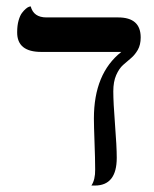

<svg xmlns="http://www.w3.org/2000/svg" viewBox="-20 -574 478 595"><path d="M331.1 -291Q331.1 -256.8 336.4 -188.5Q341.8 -120.1 341.8 -85Q341.8 1 273.9 1H263.2Q275.4 -17.1 274.9 -48.8Q274.9 -82 272.9 -133.5Q271 -185.1 271 -207Q271 -346.2 356 -413.1H107.9Q32.7 -413.1 33.2 -474.1Q33.2 -495.1 37.6 -510.5Q42 -525.9 48.1 -533.9Q54.2 -542 60.1 -546.9Q65.9 -551.8 70.3 -553.2L75.2 -554.2Q84 -520 124 -520H346.2Q416 -520 416 -458Q416 -435.1 407 -419.4Q397.9 -403.8 386 -393.8Q374 -383.8 361.6 -372.8Q349.1 -361.8 340.1 -341.3Q331.1 -320.8 331.1 -291Z"/></svg>

Font: Linux Libertine O
Style: Regular
Weight: 400
Designer: Philipp H. Poll
Foundry: Philipp H. Poll
Version: Version 5.3.0